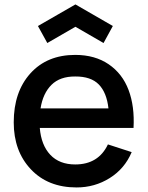

<svg xmlns="http://www.w3.org/2000/svg" viewBox="-20 -824 661 860"><path d="M317.9 -704.1 191.9 -631.3 149.9 -707.5 317.9 -804.2 485.4 -707.5 443.8 -631.3ZM158.2 -251Q164.6 -173.8 205.3 -130.6Q246.1 -87.4 316.9 -87.4Q420.9 -87.4 463.4 -177.2L569.8 -142.6Q538.6 -68.4 471.4 -26.4Q404.3 15.6 322.8 15.6Q194.8 15.6 118.2 -65.7Q41.5 -147 41.5 -275.9Q41.5 -412.6 116.2 -495.4Q190.9 -578.1 316.9 -578.1Q405.3 -578.1 466.8 -536.1Q528.3 -494.1 555.9 -420.9Q583.5 -347.7 578.1 -251ZM316.9 -481.4Q249 -481.9 210.7 -444.1Q172.4 -406.2 161.6 -338.4H465.8Q458 -409.2 422.6 -445.6Q387.2 -481.9 316.9 -481.4Z"/></svg>

Font: Manrope3 Semibold
Style: Regular
Weight: 600
Width: 4
Designer: Mikhail Sharanda
Foundry: Mikhail Sharanda
Version: Version 3.000;PS 003.000;hotconv 1.0.88;makeotf.lib2.5.64775